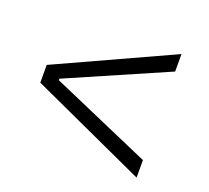

<svg xmlns="http://www.w3.org/2000/svg" viewBox="-91 -699 767 706"><g transform="rotate(20 293.0 -346.5)"><path d="M506.8 -104.5 54.7 -311.5V-380.9L506.8 -587.9V-519.5L115.7 -349.1V-343.3L506.8 -172.9Z"/></g></svg>

Font: Cascadia Mono PL Light
Style: Regular
Weight: 300
Monospace: yes
Designer: Aaron Bell
Foundry: Saja Typeworks
Version: Version 2404.023; ttfautohint (v1.8.4)